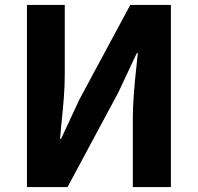

<svg xmlns="http://www.w3.org/2000/svg" viewBox="-20 -762 806 782"><path d="M243.8 -742V-460.2Q243.8 -413.8 239.9 -362.6Q236 -311.4 229.2 -248.2L224.6 -196.2H228.6L303.2 -356.4L510.6 -742H676V0H521V-282.8Q521 -360.4 536.6 -500.4L541.2 -545.8H537.2L462.4 -386.4L255 0H89.8V-742Z"/></svg>

Font: 寒蝉端黑体 Light
Style: Regular
Weight: 300
Designer: ChillDuanSans {Warren2060}; 
Source Han Sans {Ryoko NISHIZUKA 西塚涼子 (kana, bopomofo & ideographs); Paul D. Hunt (Latin, G
Foundry: ChillType&Adobe
Version: Version 1.300;Glyphs 3.3 (3306)